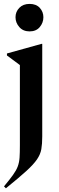

<svg xmlns="http://www.w3.org/2000/svg" viewBox="-20 -758 310 1009"><path d="M135.5 -593Q101.5 -593 81.5 -615.8Q61.5 -638.5 61.5 -667.5Q61.5 -696 81.5 -716.8Q101.5 -737.5 135.5 -737.5Q170 -737.5 189 -716.8Q208 -696 208 -667.5Q208 -638.5 189 -615.8Q170 -593 135.5 -593ZM84.5 -416Q76.5 -422.5 57.8 -436Q39 -449.5 16.5 -466.5V-477L198 -527.5H202V-41Q202 -1.5 197.2 25.8Q192.5 53 174.5 79.5Q156.5 106 117.8 141.2Q79 176.5 11 231.5L1 221.5Q31 185.5 48.2 161.5Q65.5 137.5 73.2 116.8Q81 96 82.8 70.5Q84.5 45 84.5 5.5Z"/></svg>

Font: Newsreader 72pt Medium
Style: Regular
Weight: 500
Designer: Hugues Gentile
Foundry: Production Type
Version: Version 1.003; ttfautohint (v1.8.3)